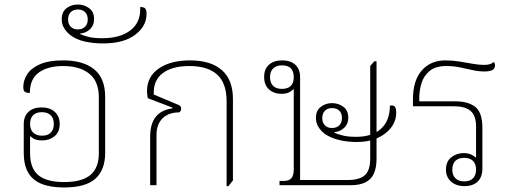

<svg xmlns="http://www.w3.org/2000/svg" viewBox="-20 -819 2277 849"><path d="M263 10Q203 10 163.5 -6Q124 -22 104.5 -56Q85 -90 85 -143V-270Q85 -305 106 -324.5Q127 -344 164 -344Q201 -344 222.5 -324Q244 -304 244 -271Q244 -235 221 -216.5Q198 -198 166 -198Q132 -198 116 -216L113 -215V-141Q113 -75 149.5 -44.5Q186 -14 263 -14Q343 -14 380 -45.5Q417 -77 417 -141V-389Q417 -459 375 -493Q333 -527 259 -527Q192 -527 152 -498.5Q112 -470 112 -408Q101 -408 94.5 -410.5Q88 -413 85.5 -418.5Q83 -424 83 -434Q83 -464 100.5 -491Q118 -518 157 -535Q196 -552 259 -552Q348 -552 396.5 -512.5Q445 -473 445 -391V-143Q445 -68 402 -29Q359 10 263 10ZM166 -219Q191 -219 204.5 -232.5Q218 -246 218 -271Q218 -296 204 -309.5Q190 -323 165 -323Q140 -323 126.5 -309.5Q113 -296 113 -271Q113 -246 127 -232.5Q141 -219 166 -219Z M435 -627Q392 -627 354.5 -635.5Q317 -644 292 -663Q274 -677 263.5 -694.5Q253 -712 253 -734Q253 -767 274.5 -783Q296 -799 324 -799Q352 -799 374 -783Q396 -767 396 -735Q396 -706 377 -689Q358 -672 335 -671V-668Q346 -663 369 -656.5Q392 -650 432 -650Q510 -650 555 -683.5Q600 -717 600 -778V-788Q617 -788 622.5 -781Q628 -774 628 -757Q628 -703 577.5 -665Q527 -627 435 -627ZM324 -689Q345 -689 356.5 -701Q368 -713 368 -733Q368 -753 356.5 -765Q345 -777 324 -777Q304 -777 292.5 -765Q281 -753 281 -733Q281 -713 292.5 -701Q304 -689 324 -689Z M982 4V-371Q982 -451 940.5 -489Q899 -527 817 -527Q741 -527 699 -495Q657 -463 660 -401L767 -356Q775 -353 778 -349Q781 -345 781 -338Q781 -327 772 -322Q725 -322 698.5 -295.5Q672 -269 672 -222V0H644V-215Q644 -271 668.5 -302Q693 -333 743 -340V-343L633 -385Q632 -393 631 -401Q630 -409 630 -416Q630 -480 682 -516Q734 -552 820 -552Q912 -552 961 -509Q1010 -466 1010 -382V-21L990 4Z M1216 0V-19H1235Q1258 -19 1268.5 -31Q1279 -43 1279 -71V-423L1276 -424Q1267 -414 1254 -409Q1241 -404 1226 -404Q1191 -404 1169.5 -423.5Q1148 -443 1148 -479Q1148 -514 1169.5 -533Q1191 -552 1228 -552Q1265 -552 1286 -532.5Q1307 -513 1307 -478V-23H1517Q1570 -23 1593.5 -44.5Q1617 -66 1617 -117V-527L1635 -548H1645V-117Q1645 -78 1633.5 -52Q1622 -26 1596.5 -13Q1571 0 1530 0ZM1226 -426Q1279 -426 1279 -478Q1279 -530 1227 -530Q1202 -530 1188 -516.5Q1174 -503 1174 -478Q1174 -453 1187.5 -439.5Q1201 -426 1226 -426ZM1448 -253Q1469 -253 1480.5 -265Q1492 -277 1492 -297Q1492 -318 1480.5 -329.5Q1469 -341 1448 -341Q1428 -341 1416.5 -329Q1405 -317 1405 -297Q1405 -277 1416.5 -265Q1428 -253 1448 -253ZM1559 -191Q1516 -191 1479 -200Q1442 -209 1416 -227Q1398 -241 1387.5 -258.5Q1377 -276 1377 -298Q1377 -330 1398.5 -346.5Q1420 -363 1448 -363Q1476 -363 1498 -347Q1520 -331 1520 -299Q1520 -270 1501 -253Q1482 -236 1459 -235V-232Q1470 -227 1493 -220.5Q1516 -214 1556 -214Q1625 -214 1664.5 -249.5Q1704 -285 1704 -352Q1721 -355 1726.5 -346.5Q1732 -338 1732 -321Q1732 -285 1710 -255.5Q1688 -226 1649 -208.5Q1610 -191 1559 -191Z M2034 4Q1997 4 1974.5 -16Q1952 -36 1952 -69Q1952 -105 1975.5 -123.5Q1999 -142 2030 -142Q2048 -142 2061.5 -136.5Q2075 -131 2082 -123H2085V-260Q2085 -291 2075 -310.5Q2065 -330 2043.5 -339.5Q2022 -349 1988 -349H1806V-380Q1806 -463 1845 -507.5Q1884 -552 1950 -552Q1981 -552 2011.5 -547Q2042 -542 2070 -537Q2098 -532 2120 -532Q2135 -532 2145.5 -535Q2156 -538 2163 -545Q2166 -542 2167.5 -538.5Q2169 -535 2169 -530Q2169 -517 2158.5 -510Q2148 -503 2122 -503Q2096 -503 2069.5 -509Q2043 -515 2014.5 -521Q1986 -527 1953 -527Q1906 -527 1880 -505.5Q1854 -484 1844 -451.5Q1834 -419 1834 -386V-371H1991Q2051 -371 2082 -346Q2113 -321 2113 -254V-73Q2113 -36 2092 -16Q2071 4 2034 4ZM2033 -17Q2058 -17 2071.5 -30.5Q2085 -44 2085 -69Q2085 -94 2071.5 -107.5Q2058 -121 2032 -121Q2007 -121 1993.5 -107.5Q1980 -94 1980 -69Q1980 -44 1994 -30.5Q2008 -17 2033 -17Z"/></svg>

Font: Noto Serif Thai Thin
Style: Regular
Weight: 250
Version: Version 2.001